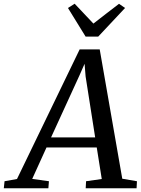

<svg xmlns="http://www.w3.org/2000/svg" viewBox="-86 -1014 762 1034"><path d="M-65.5 0 -61.5 -38 5.5 -50 343 -748H451L572.5 -51.5L651.5 -38L649.5 0H375.5L377.5 -38L462 -50L435 -220H164.5L87.5 -50.5L177.5 -38L174.5 0ZM189 -274H426.5L375 -602.5L369.5 -670.5L342 -608ZM375 -817 280 -971 316 -994Q341.5 -967 366.8 -940.2Q392 -913.5 417 -887Q451 -913.5 485.5 -940.2Q520 -967 555 -993.5L587.5 -971L443 -817Z"/></svg>

Font: Merriweather 28pt
Style: Italic
Weight: 400
Italic angle: -7.8°
Version: Version 2.101